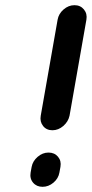

<svg xmlns="http://www.w3.org/2000/svg" viewBox="-20 -721 354 740"><path d="M313 -645 248 -275Q243 -252 224 -235.5Q205 -219 182 -219Q159 -219 146 -235.5Q133 -252 137 -275L202 -645Q206 -668 225 -684.5Q244 -701 267 -701Q290 -701 303.5 -684.5Q317 -668 313 -645ZM213 -78 209 -56Q205 -33 186 -17Q167 -1 144 -1Q121 -1 107.5 -17Q94 -33 98 -56L102 -78Q106 -100 125 -116.5Q144 -133 167 -133Q190 -133 203.5 -117Q217 -101 213 -78Z"/></svg>

Font: Quicksand
Style: Bold Italic
Weight: 700
Italic angle: -12°
Designer: Andrew Paglinawan
Foundry: Andrew Paglinawan
Version: 1.002